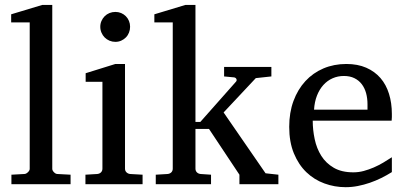

<svg xmlns="http://www.w3.org/2000/svg" viewBox="-20 -757 1665 789"><path d="M26.9 0V-39.1L80.1 -42Q86.9 -42 94.5 -49.1Q102.1 -56.2 102.1 -63V-665H25.9V-698.2L153.8 -736.8H194.8V-63Q194.8 -56.2 201.9 -49.1Q209 -42 215.8 -42L270 -39.1V0Z M331.1 0V-39.1L379.9 -42Q389.2 -43 395 -48.8Q400.9 -54.7 400.9 -64V-420.9H332V-456.1L454.1 -494.1H493.7V-64Q493.7 -54.7 499.8 -48.8Q505.9 -43 514.6 -42L565.9 -39.1V0ZM514.6 -647Q514.6 -634.3 510 -622.8Q505.4 -611.3 497.1 -603Q488.8 -594.7 477.8 -589.8Q466.8 -585 454.1 -585Q441.4 -585 429.9 -589.8Q418.5 -594.7 410.2 -603Q401.9 -611.3 397 -622.8Q392.1 -634.3 392.1 -647Q392.1 -659.7 397 -670.9Q401.9 -682.1 410.2 -690.4Q418.5 -698.7 429.9 -703.4Q441.4 -708 454.1 -708Q466.8 -708 477.8 -703.4Q488.8 -698.7 497.1 -690.4Q505.4 -682.1 510 -670.9Q514.6 -659.7 514.6 -647Z M963.9 0V-39.1L838.9 -227.1H783.2V-64Q783.2 -54.7 789.1 -48.8Q794.9 -43 804.2 -42L847.2 -39.1V0H620.1V-39.1L668.9 -42Q678.2 -43 684.1 -48.8Q689.9 -54.7 689.9 -64V-665H614.3V-698.2L742.2 -736.8H783.2V-255.9H803.2L950.2 -421.9Q954.1 -426.8 951.4 -432.4Q948.7 -438 941.9 -439L900.9 -442.9V-481.9H1095.2V-442.9L1031.2 -436L898.9 -294.9L1071.3 -44.9L1124 -39.1V0Z M1590.3 -49.8Q1569.3 -36.6 1546.6 -25.4Q1523.9 -14.2 1499.8 -5.9Q1475.6 2.4 1450.7 7.3Q1425.8 12.2 1400.4 12.2Q1355 12.2 1313 -3.2Q1271 -18.6 1239 -49.3Q1207 -80.1 1187.7 -126.7Q1168.5 -173.3 1168.5 -235.8Q1168.5 -294.4 1186 -342Q1203.6 -389.6 1234.9 -423.6Q1266.1 -457.5 1309.1 -475.8Q1352.1 -494.1 1403.3 -494.1Q1449.7 -494.1 1484.9 -478.8Q1520 -463.4 1543.5 -436.3Q1566.9 -409.2 1578.6 -371.3Q1590.3 -333.5 1590.3 -289.1V-275.9Q1590.3 -268.1 1589.4 -261.2H1265.1Q1265.1 -223.1 1273.2 -185.1Q1281.2 -147 1300.3 -116.7Q1319.3 -86.4 1351.6 -67.6Q1383.8 -48.8 1432.1 -48.8Q1453.6 -48.8 1474.6 -54.4Q1495.6 -60.1 1515.9 -68.8Q1536.1 -77.6 1554.7 -88.6Q1573.2 -99.6 1590.3 -110.8ZM1490.2 -328.1Q1490.2 -353 1484.4 -374.3Q1478.5 -395.5 1466.6 -411.1Q1454.6 -426.8 1436.3 -435.8Q1418 -444.8 1393.1 -444.8Q1368.2 -444.8 1346.7 -435.3Q1325.2 -425.8 1308.8 -407.7Q1292.5 -389.6 1282.5 -364Q1272.5 -338.4 1270.5 -306.2H1490.2Z"/></svg>

Font: BabelStone Ogham
Style: Regular
Weight: 400
Designer: Andrew West
Foundry: BabelStone
Version: Version 2.02 March 14, 2022